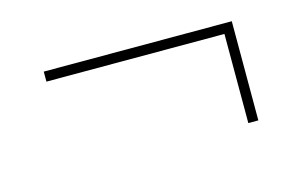

<svg xmlns="http://www.w3.org/2000/svg" viewBox="-41 -480 568 361"><g transform="rotate(-15 243.0 -299.5)"><path d="M406.5 -203V-376.5H60V-396H426V-203Z"/></g></svg>

Font: Bodoni Moda 11pt Medium
Style: Regular
Weight: 500
Designer: Owen Earl
Foundry: indestructible type
Version: Version 2.004